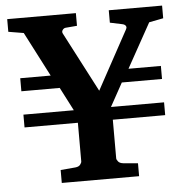

<svg xmlns="http://www.w3.org/2000/svg" viewBox="-50 -719 734 767"><g transform="rotate(-5 317.5 -335.5)"><path d="M570.8 -608.9 472.2 -431.2H602.1V-378.9H440.9L389.2 -285.2H602.1V-233.9H392.1V-79.1Q392.1 -73.7 398.2 -66.2Q404.3 -58.6 418 -57.1L477.1 -51.8V0H167V-51.8L227.1 -57.1Q240.7 -58.6 246.3 -66.2Q252 -73.7 252 -79.1V-233.9H38.1V-285.2H240.2L191.9 -378.9H38.1V-431.2H160.2L67.9 -609.9L6.8 -620.1V-670.9H282.2V-620.1L235.8 -616.2Q228.5 -615.2 223.9 -608.4Q219.2 -601.6 223.1 -594.2L348.1 -354L476.1 -588.9Q477.5 -591.3 478.3 -594.5Q479 -597.7 477.8 -600.8Q476.6 -604 473.1 -606.7Q469.7 -609.4 462.9 -610.8L414.1 -621.1V-670.9H627.9V-620.1Z"/></g></svg>

Font: Charis SIL Am
Style: Bold
Weight: 700
Foundry: SIL International
Version: Version 5.000